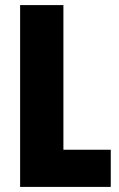

<svg xmlns="http://www.w3.org/2000/svg" viewBox="-20 -734 468 754"><path d="M59 0H415V-146H229V-714H59Z"/></svg>

Font: Noto Sans Gujarati ExtraCondensed Black
Style: Regular
Weight: 900
Width: 2
Designer: Jelle Bosma - Monotype Design Team, Universal Thirst
Foundry: Monotype Imaging Inc.
Version: Version 2.106